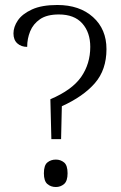

<svg xmlns="http://www.w3.org/2000/svg" viewBox="-20 -744 487 770"><path d="M210 -724Q299 -724 353 -675.5Q407 -627 407 -547Q407 -464 360.5 -410.5Q314 -357 228 -318L225 -186H186L182 -346Q269 -383 305.5 -435.5Q342 -488 342 -556Q342 -614 310 -650Q278 -686 216 -686Q168 -686 140.5 -667Q113 -648 101 -618.5Q89 -589 89 -556Q65 -556 49.5 -570Q34 -584 34 -610Q34 -636 51.5 -662Q69 -688 108 -706Q147 -724 210 -724ZM204 6Q184 6 170 -6Q156 -18 156 -49Q156 -81 170 -92.5Q184 -104 204 -104Q223 -104 237 -92.5Q251 -81 251 -49Q251 -18 237 -6Q223 6 204 6Z"/></svg>

Font: Noto Serif Sinhala Light
Style: Regular
Weight: 300
Designer: Jelle Bosma - Monotype Design Team
Foundry: Monotype Imaging Inc.
Version: Version 2.007; ttfautohint (v1.8.4.7-5d5b)